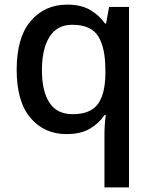

<svg xmlns="http://www.w3.org/2000/svg" viewBox="-20 -569 660 829"><path d="M431 11Q431 -8 432.5 -31Q434 -54 437 -72H431Q408 -37 368.5 -13.5Q329 10 267 10Q171 10 111.5 -60Q52 -130 52 -268Q52 -407 112.5 -478Q173 -549 270 -549Q332 -549 371 -525Q410 -501 434 -467H438L451 -539H537V240H431ZM294 -76Q370 -76 402 -119Q434 -162 435 -249V-267Q435 -363 404 -412.5Q373 -462 292 -462Q226 -462 193.5 -409.5Q161 -357 161 -266Q161 -175 193.5 -125.5Q226 -76 294 -76Z"/></svg>

Font: Noto Sans Ethiopic Medium
Style: Regular
Weight: 500
Designer: Monotype Design Team
Foundry: Monotype Imaging Inc.
Version: Version 2.102; ttfautohint (v1.8.4.7-5d5b)